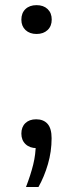

<svg xmlns="http://www.w3.org/2000/svg" viewBox="-20 -569 284 746"><path d="M81 157.5Q99 111 109 70.5Q119 30 119 -11L133.5 6.5H122Q95.5 6.5 79.2 -9Q63 -24.5 63 -50Q63 -75.5 78.5 -90.5Q94 -105.5 120.5 -105.5Q149 -105.5 164.8 -87.8Q180.5 -70 180.5 -32Q180.5 20 166.2 68.8Q152 117.5 129.5 157.5ZM122 -437Q95.5 -437 79.2 -452.2Q63 -467.5 63 -492.5Q63 -518.5 79 -533.8Q95 -549 122 -549Q149 -549 165 -533.8Q181 -518.5 181 -493Q181 -467.5 164.8 -452.2Q148.5 -437 122 -437Z"/></svg>

Font: Encode Sans SC SemiExpanded
Style: Regular
Weight: 400
Width: 6
Designer: Multiple Designers
Foundry: Impallari Type
Version: Version 3.002